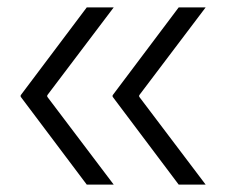

<svg xmlns="http://www.w3.org/2000/svg" viewBox="-20 -530 625 520"><path d="M36 -268V-272L215 -510H288L108 -272V-268L288 -30H215ZM285 -268V-272L464 -510H537L357 -272V-268L537 -30H464Z"/></svg>

Font: Encode Sans Normal
Style: Light
Weight: 300
Designer: Pablo Impallari, Andres Torresi
Foundry: Pablo Impallari, Andres Torresi
Version: Version 1.000; ttfautohint (v1.00) -l 8 -r 50 -G 200 -x 14 -